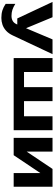

<svg xmlns="http://www.w3.org/2000/svg" viewBox="995 -1606 792 2822"><g transform="rotate(90 1391.0 -195.0)"><path d="M244 181Q181 181 132 165.5Q83 150 37 118V-24Q84 6 125 19Q166 32 215 32Q256 32 288 14Q320 -4 340 -52L559 -571H776L502 11Q473 74 431.5 111.5Q390 149 342 165Q294 181 244 181ZM251 -53 8 -571H233L448 -53Z M833 0V-571H1038V-91L976 -152H1316L1261 -91V-571H1466V-91L1407 -152H1751L1689 -91V-571H1894V0Z M2006 0V-571H2208V-111L2164 -125L2463 -571H2725V0H2524V-473L2568 -458L2261 0Z"/></g></svg>

Font: Unbounded
Style: Bold
Weight: 700
Designer: Luke Prowse, Jean-Baptiste Morizot, Fátima Lázaro, Florian Runge
Foundry: NaN
Version: Version 1.700